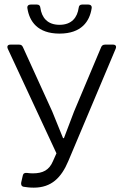

<svg xmlns="http://www.w3.org/2000/svg" viewBox="-20 -822 545 852"><path d="M101.6 -785.2C110.4 -727.5 146.5 -672.9 244.1 -672.9C341.8 -672.9 377.9 -727.5 386.7 -785.2C388.7 -795.9 381.8 -801.8 372.1 -801.8H344.7C335 -801.8 330.1 -796.9 329.1 -787.1C323.2 -745.1 298.8 -711.9 244.1 -711.9C189.5 -711.9 165 -745.1 159.2 -787.1C158.2 -796.9 153.3 -801.8 143.6 -801.8H116.2C106.4 -801.8 99.6 -795.9 101.6 -785.2ZM85 6.8C97.7 8.8 111.3 10.7 129.9 10.7C208 10.7 252 -33.2 283.2 -107.4L493.2 -605.5C498 -617.2 493.2 -624 481.4 -624H446.3C437.5 -624 431.6 -620.1 428.7 -612.3L308.6 -327.1L263.7 -209H259.8L211.9 -327.1L82 -612.3C78.1 -621.1 73.2 -624 64.5 -624H26.4C14.6 -624 9.8 -617.2 14.6 -605.5L230.5 -141.6L214.8 -106.4C198.2 -67.4 170.9 -52.7 125 -52.7C115.2 -52.7 107.4 -53.7 99.6 -54.7C89.8 -55.7 83 -52.7 81.1 -43L74.2 -12.7C72.3 -2.9 75.2 4.9 85 6.8Z"/></svg>

Font: Ed Sans Neue Light
Style: Regular
Weight: 300
Designer: Stephen Hutchings
Version: Version 1.004;PS 001.004;hotconv 1.0.88;makeotf.lib2.5.64775